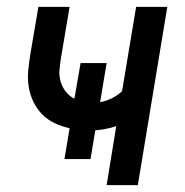

<svg xmlns="http://www.w3.org/2000/svg" viewBox="-20 -540 540 560"><path d="M291 0 319 -172Q304 -167 288.5 -164Q273 -161 258 -160L244 -76H168L183 -166Q160 -171 139 -181Q118 -191 102.5 -207Q87 -223 77 -244Q67 -265 63.5 -288.5Q60 -312 62.5 -336.5Q65 -361 69 -385L92 -520H183L158 -372Q155 -354 153.5 -336Q152 -318 157 -301.5Q162 -285 172.5 -272Q183 -259 197 -252L215 -356H291L272 -242Q289 -245 305.5 -253Q322 -261 336 -274L377 -520H468L382 0Z"/></svg>

Font: Iosevka Medium Oblique
Style: Regular
Weight: 500
Italic angle: -9°
Monospace: yes
Designer: Belleve Invis
Foundry: Belleve Invis
Version: Version 32.5.0; ttfautohint (v1.8.4)